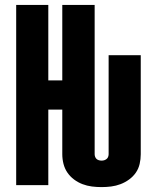

<svg xmlns="http://www.w3.org/2000/svg" viewBox="-20 -755 640 783"><path d="M394 8Q374 8 354.5 5.5Q335 3 316.5 -4Q298 -11 282 -23Q266 -35 255 -51Q244 -67 239 -86.5Q234 -106 234 -126V-308H177V0H46V-735H177V-427H234V-735H366V-126Q366 -121 368 -115.5Q370 -110 374 -106.5Q378 -103 383.5 -101.5Q389 -100 394 -100Q400 -100 405 -101.5Q410 -103 414.5 -106.5Q419 -110 421 -115.5Q423 -121 423 -126V-530H554V-126Q554 -106 549.5 -86.5Q545 -67 534 -51Q523 -35 506.5 -23Q490 -11 471.5 -4Q453 3 433.5 5.5Q414 8 394 8Z"/></svg>

Font: Iosevka Curly Heavy Extended
Style: Regular
Weight: 900
Width: 7
Monospace: yes
Designer: Belleve Invis
Foundry: Belleve Invis
Version: Version 11.1.0; ttfautohint (v1.8.3)